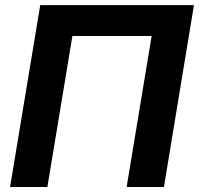

<svg xmlns="http://www.w3.org/2000/svg" viewBox="-20 -748 796 768"><path d="M755.8 -727.5 635.7 0H486.5L586.6 -604.1H269.6L169.5 0H20.3L140.9 -727.5Z"/></svg>

Font: Adwaita Sans
Style: Italic
Weight: 400
Italic angle: -9.39999°
Designer: Rasmus Andersson
Foundry: rsms
Version: Version 4.001;git-9221beed3